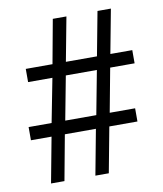

<svg xmlns="http://www.w3.org/2000/svg" viewBox="-81 -780 721 847"><g transform="rotate(-10 279.5 -357.0)"><path d="M189 -262.2 226.1 -458H365.2L328.1 -262.2ZM24.9 -203.1H117.2L79.1 0H139.2L176.8 -203.1H315.9L277.8 0H337.9L376 -203.1H502V-262.2H388.2L424.8 -458H534.2V-517.1H436L473.1 -713.9H413.1L376 -517.1H236.8L273.9 -713.9H212.9L176.8 -517.1H57.1V-458H166L127.9 -262.2H24.9Z"/></g></svg>

Font: The Erased English
Style: Regular
Weight: 400
Designer: Monotype Design team + ligartures altered by 180 Amsterdam
Foundry: Monotype Imaging Inc.
Version: Version 1.030;Glyphs 3.1.2 (3151)